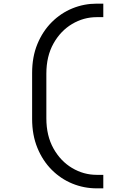

<svg xmlns="http://www.w3.org/2000/svg" viewBox="-20 -876 652 1052"><path d="M510 156Q440 156 376.5 130Q313 104 263.5 54.5Q214 5 185 -65.5Q156 -136 156 -224V-476Q156 -565 185 -635Q214 -705 263.5 -754.5Q313 -804 376.5 -830Q440 -856 510 -856H546V-782H510Q438 -782 375 -744.5Q312 -707 273 -637.5Q234 -568 234 -472V-228Q234 -132 273 -62.5Q312 7 375 44.5Q438 82 510 82H546V156Z"/></svg>

Font: Space Mono
Style: Regular
Weight: 400
Monospace: yes
Designer: Colophon Foundry + Benjamin Critton
Foundry: Colophon Foundry & Benjamin Critton
Version: Version 1.003; ttfautohint (v1.8.4.7-5d5b)